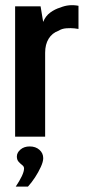

<svg xmlns="http://www.w3.org/2000/svg" viewBox="-20 -519 321 729"><path d="M37.4 0V-495H134.1L143.9 -435.8Q152.8 -458.2 170.9 -471.4Q189 -484.6 209.1 -490.4Q241.6 -504 278 -497V-409.1Q276.1 -409.8 262.6 -411.3Q249.1 -412.8 232.1 -411.6Q215 -410.4 203 -402.6Q178 -393.7 164.7 -372Q151.4 -350.3 151.4 -318.8V0ZM39.8 189.4Q54.3 167.9 62.8 150Q71.3 132.1 71.3 120.5Q71.3 113.1 64.4 107.9Q57.5 102.7 50.8 95.3Q44 87.9 44 75.1Q44 60.6 57.7 48.8Q71.4 37 92.7 37Q115.4 37 129.7 49.8Q144.1 62.5 144.1 81.5Q144.1 94.9 135 114.8Q125.9 134.8 113 154.5Q100 174.3 86.2 189.4Z"/></svg>

Font: Alumni Sans Thin
Style: Regular
Weight: 100
Designer: Robert E. Leuschke
Foundry: Robert E. Leuschke
Version: Version 1.018